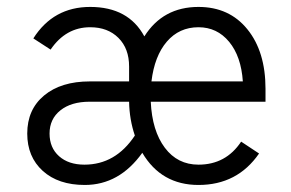

<svg xmlns="http://www.w3.org/2000/svg" viewBox="-20 -521 840 554"><path d="M552.7 12.7Q445.3 12.7 390.6 -80.1Q324.2 12.7 224.6 12.7Q148.4 12.7 103.5 -27.8Q58.6 -68.4 58.6 -135.7Q58.6 -205.1 107.4 -245.6Q156.2 -286.1 239.3 -286.1H352.5V-329.1Q352.5 -380.9 321.8 -411.6Q291 -442.4 240.2 -442.4Q169.9 -442.4 126 -377.9L76.2 -410.2Q133.8 -501 240.2 -501Q350.6 -501 396.5 -416Q450.2 -501 552.7 -501Q641.6 -501 693.8 -436.5Q746.1 -372.1 746.1 -264.6V-227.5H415Q418.9 -143.6 455.6 -94.7Q492.2 -45.9 552.7 -45.9Q631.8 -45.9 675.8 -112.3L727.5 -78.1Q665 12.7 552.7 12.7ZM223.6 -45.9Q313.5 -45.9 369.1 -129.9Q353.5 -175.8 352.5 -227.5H238.3Q185.5 -227.5 154.3 -202.6Q123 -177.7 123 -135.7Q123 -94.7 150.4 -70.3Q177.7 -45.9 223.6 -45.9ZM552.7 -442.4Q497.1 -442.4 461.4 -400.9Q425.8 -359.4 417 -286.1H680.7Q675.8 -358.4 641.1 -400.4Q606.4 -442.4 552.7 -442.4Z"/></svg>

Font: Lohit Devanagari
Style: Regular
Weight: 400
Version: 2.95.4